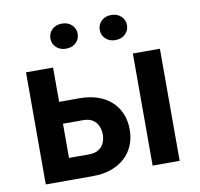

<svg xmlns="http://www.w3.org/2000/svg" viewBox="-80 -806 928 891"><g transform="rotate(-10 384.0 -361.0)"><path d="M147.5 -366.7H286.6Q352.1 -366.7 398.2 -343.5Q444.3 -320.3 468.5 -278.8Q492.7 -237.3 492.7 -183.1Q492.7 -143.6 479 -110.1Q465.3 -76.7 438.7 -52Q412.1 -27.3 374 -13.7Q335.9 0 286.6 0H64.9V-528.3H192.4V-102.5H286.6Q315.4 -102.5 332.8 -114Q350.1 -125.5 357.9 -143.6Q365.7 -161.6 365.7 -182.1Q365.7 -203.6 357.9 -222.2Q350.1 -240.7 332.8 -252.2Q315.4 -263.7 286.6 -263.7H147.5ZM695.8 -528.3V0H568.4V-528.3ZM203.6 -662.6Q203.6 -688 221.4 -705.1Q239.3 -722.2 267.6 -722.2Q296.4 -722.2 314.2 -705.1Q332 -688 332 -662.6Q332 -638.2 314.2 -621.1Q296.4 -604 267.6 -604Q239.3 -604 221.4 -621.1Q203.6 -638.2 203.6 -662.6ZM436 -662.6Q436 -687.5 453.9 -704.6Q471.7 -721.7 500 -721.7Q528.3 -721.7 546.4 -704.6Q564.5 -687.5 564.5 -662.6Q564.5 -637.7 546.4 -620.6Q528.3 -603.5 500 -603.5Q471.7 -603.5 453.9 -620.6Q436 -637.7 436 -662.6Z"/></g></svg>

Font: Roboto SemiCondensed SemiBold
Style: Regular
Weight: 600
Width: 4
Designer: Christian Robertson
Foundry: Google
Version: Version 3.009; 2024